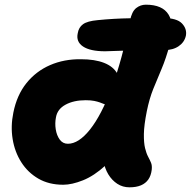

<svg xmlns="http://www.w3.org/2000/svg" viewBox="-20 -780 815 820"><path d="M429 -561Q365 -561 334.5 -581.5Q304 -602 312 -638Q316 -663 334.5 -676.5Q353 -690 397 -694Q467 -701 535.5 -702Q604 -703 677 -703Q735 -703 757 -680Q779 -657 774 -628Q768 -600 743.5 -583Q719 -566 682 -566Q603 -566 553.5 -565Q504 -564 475 -562.5Q446 -561 429 -561ZM250 9Q189 9 144 -17Q99 -43 71 -87Q43 -131 34 -186Q25 -241 37 -299Q52 -374 93 -425Q134 -476 194 -502Q254 -528 326 -527Q385 -527 424.5 -511.5Q464 -496 481 -465.5Q498 -435 489 -389Q483 -364 470 -348.5Q457 -333 442 -333Q431 -333 423.5 -336Q416 -339 406.5 -342.5Q397 -346 382.5 -349Q368 -352 346 -352Q295 -352 260 -333Q225 -314 219 -279Q214 -254 218 -228Q222 -202 235 -184Q248 -166 270 -166Q316 -166 364.5 -227Q413 -288 457 -405Q501 -522 535 -691Q543 -731 561.5 -745.5Q580 -760 603 -760Q674 -760 700 -717.5Q726 -675 706 -593Q689 -530 670 -485.5Q651 -441 634.5 -400Q618 -359 607 -305Q595 -245 594.5 -207.5Q594 -170 599.5 -147.5Q605 -125 612.5 -111Q620 -97 625 -85Q630 -73 628 -55Q625 -30 613.5 -13.5Q602 3 582 11.5Q562 20 533 20Q504 20 481 5Q458 -10 442.5 -35.5Q427 -61 422 -94Q417 -127 424 -163L516 -192Q478 -117 430 -73Q382 -29 334.5 -10Q287 9 250 9Z"/></svg>

Font: Shantell Sans ExtraBold
Style: Italic
Weight: 800
Italic angle: -11°
Designer: Stephen Nixon, Anya Danilova, Shantell Martin
Foundry: Arrow Type
Version: Version 1.011;[c5ecc13dd]